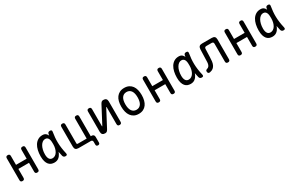

<svg xmlns="http://www.w3.org/2000/svg" viewBox="200 -2040 5601 3661"><g transform="rotate(-30 3000.0 -210.0)"><path d="M138 10Q115 10 104 -1Q93 -12 93 -35V-515Q93 -538 104 -549Q115 -560 138 -560Q161 -560 172 -549Q183 -538 183 -515V-320H417V-515Q417 -538 428 -549Q439 -560 462 -560Q485 -560 496 -549Q507 -538 507 -515V-35Q507 -12 496 -1Q485 10 462 10Q439 10 428 -1Q417 -12 417 -35V-230H183V-35Q183 -12 172 -1Q161 10 138 10Z M842 10Q806 10 774.5 -2Q743 -14 720 -41.5Q697 -69 683.5 -113.5Q670 -158 670 -224Q670 -293 684 -354.5Q698 -416 726.5 -461.5Q755 -507 798.5 -533.5Q842 -560 900 -560Q948 -560 975 -536Q997 -516 1010 -487Q1012 -502 1014 -516Q1018 -541 1031 -550.5Q1044 -560 1065 -560Q1089 -560 1098.5 -549.5Q1108 -539 1104 -516Q1094 -457 1089 -399.5Q1084 -342 1085.5 -283.5Q1087 -225 1095.5 -163.5Q1104 -102 1120 -34Q1125 -12 1117 -1Q1109 10 1086 10Q1063 10 1049 -1Q1035 -12 1030 -34Q1018 -83 1010 -129Q1004 -111 996 -94Q974 -48 936.5 -19Q899 10 842 10ZM851 -80Q882 -80 908.5 -96.5Q935 -113 954 -143Q973 -173 984 -215Q995 -257 995 -308Q995 -332 993.5 -360.5Q992 -389 984 -413Q976 -437 958.5 -453.5Q941 -470 908 -470Q877 -470 850 -450.5Q823 -431 803 -397Q783 -363 771.5 -316Q760 -269 760 -215Q760 -151 782.5 -115.5Q805 -80 851 -80Z M1765 100Q1765 120 1755 130Q1745 140 1725 140Q1705 140 1695 130Q1685 120 1685 100V40Q1685 20 1675 10Q1665 0 1645 0H1374Q1333 0 1313.5 -19.5Q1294 -39 1294 -80V-515Q1294 -538 1305 -549Q1316 -560 1339 -560Q1362 -560 1373 -549Q1384 -538 1384 -515V-100Q1384 -90 1389 -85Q1394 -80 1404 -80H1600V-515Q1600 -538 1611 -549Q1622 -560 1645 -560Q1668 -560 1679 -549Q1690 -538 1690 -515V-80H1705Q1735 -80 1750 -65Q1765 -50 1765 -20Z M1880 -68V-515Q1880 -538 1891 -549Q1902 -560 1925 -560Q1948 -560 1959 -549Q1970 -538 1970 -515V-140Q1972 -134 1974 -134Q1976 -134 1976.5 -135.5Q1977 -137 1979 -140L2174 -510Q2186 -533 2201 -546.5Q2216 -560 2242 -560Q2281 -560 2300.5 -540.5Q2320 -521 2320 -482V-35Q2320 -12 2309 -1Q2298 10 2275 10Q2252 10 2241 -1Q2230 -12 2230 -35V-410Q2228 -416 2226 -416Q2224 -416 2223.5 -414.5Q2223 -413 2221 -410L2026 -40Q2014 -17 1999 -3.5Q1984 10 1958 10Q1919 10 1899.5 -9.5Q1880 -29 1880 -68Z M2700 10Q2642 10 2600 -11.5Q2558 -33 2530 -71Q2502 -109 2488.5 -161.5Q2475 -214 2475 -276Q2475 -338 2488 -390Q2501 -442 2529 -479.5Q2557 -517 2599.5 -538.5Q2642 -560 2700 -560Q2759 -560 2801.5 -538.5Q2844 -517 2871.5 -479.5Q2899 -442 2912 -390Q2925 -338 2925 -276Q2925 -214 2911.5 -161.5Q2898 -109 2870.5 -71Q2843 -33 2800.5 -11.5Q2758 10 2700 10ZM2700 -80Q2735 -80 2760.5 -94.5Q2786 -109 2802.5 -134.5Q2819 -160 2827 -196.5Q2835 -233 2835 -276Q2835 -319 2827.5 -354.5Q2820 -390 2803.5 -415.5Q2787 -441 2761.5 -455.5Q2736 -470 2700 -470Q2664 -470 2638.5 -455.5Q2613 -441 2596.5 -415.5Q2580 -390 2572.5 -354Q2565 -318 2565 -275Q2565 -232 2573 -196Q2581 -160 2597.5 -134.5Q2614 -109 2639.5 -94.5Q2665 -80 2700 -80Z M3138 10Q3115 10 3104 -1Q3093 -12 3093 -35V-515Q3093 -538 3104 -549Q3115 -560 3138 -560Q3161 -560 3172 -549Q3183 -538 3183 -515V-320H3417V-515Q3417 -538 3428 -549Q3439 -560 3462 -560Q3485 -560 3496 -549Q3507 -538 3507 -515V-35Q3507 -12 3496 -1Q3485 10 3462 10Q3439 10 3428 -1Q3417 -12 3417 -35V-230H3183V-35Q3183 -12 3172 -1Q3161 10 3138 10Z M3842 10Q3806 10 3774.5 -2Q3743 -14 3720 -41.5Q3697 -69 3683.5 -113.5Q3670 -158 3670 -224Q3670 -293 3684 -354.5Q3698 -416 3726.5 -461.5Q3755 -507 3798.5 -533.5Q3842 -560 3900 -560Q3948 -560 3975 -536Q3997 -516 4010 -487Q4012 -502 4014 -516Q4018 -541 4031 -550.5Q4044 -560 4065 -560Q4089 -560 4098.5 -549.5Q4108 -539 4104 -516Q4094 -457 4089 -399.5Q4084 -342 4085.5 -283.5Q4087 -225 4095.5 -163.5Q4104 -102 4120 -34Q4125 -12 4117 -1Q4109 10 4086 10Q4063 10 4049 -1Q4035 -12 4030 -34Q4018 -83 4010 -129Q4004 -111 3996 -94Q3974 -48 3936.5 -19Q3899 10 3842 10ZM3851 -80Q3882 -80 3908.5 -96.5Q3935 -113 3954 -143Q3973 -173 3984 -215Q3995 -257 3995 -308Q3995 -332 3993.5 -360.5Q3992 -389 3984 -413Q3976 -437 3958.5 -453.5Q3941 -470 3908 -470Q3877 -470 3850 -450.5Q3823 -431 3803 -397Q3783 -363 3771.5 -316Q3760 -269 3760 -215Q3760 -151 3782.5 -115.5Q3805 -80 3851 -80Z M4329 -470Q4331 -511 4350 -530.5Q4369 -550 4410 -550H4626Q4667 -550 4686.5 -530.5Q4706 -511 4706 -470V-35Q4706 -12 4695 -1Q4684 10 4661 10Q4638 10 4627 -1Q4616 -12 4616 -35V-428Q4616 -448 4606 -458Q4596 -468 4576 -468H4459Q4439 -468 4429 -458Q4419 -448 4418 -428L4412 -254Q4411 -207 4406 -164Q4401 -121 4386 -87Q4371 -53 4343 -30Q4315 -7 4268 1Q4245 5 4232.5 -6.5Q4220 -18 4220 -43Q4220 -60 4228 -69Q4236 -78 4256 -84Q4282 -92 4295 -109.5Q4308 -127 4314 -150.5Q4320 -174 4320.5 -201Q4321 -228 4322 -254Z M4938 10Q4915 10 4904 -1Q4893 -12 4893 -35V-515Q4893 -538 4904 -549Q4915 -560 4938 -560Q4961 -560 4972 -549Q4983 -538 4983 -515V-320H5217V-515Q5217 -538 5228 -549Q5239 -560 5262 -560Q5285 -560 5296 -549Q5307 -538 5307 -515V-35Q5307 -12 5296 -1Q5285 10 5262 10Q5239 10 5228 -1Q5217 -12 5217 -35V-230H4983V-35Q4983 -12 4972 -1Q4961 10 4938 10Z M5642 10Q5606 10 5574.5 -2Q5543 -14 5520 -41.5Q5497 -69 5483.5 -113.5Q5470 -158 5470 -224Q5470 -293 5484 -354.5Q5498 -416 5526.5 -461.5Q5555 -507 5598.5 -533.5Q5642 -560 5700 -560Q5748 -560 5775 -536Q5797 -516 5810 -487Q5812 -502 5814 -516Q5818 -541 5831 -550.5Q5844 -560 5865 -560Q5889 -560 5898.5 -549.5Q5908 -539 5904 -516Q5894 -457 5889 -399.5Q5884 -342 5885.5 -283.5Q5887 -225 5895.5 -163.5Q5904 -102 5920 -34Q5925 -12 5917 -1Q5909 10 5886 10Q5863 10 5849 -1Q5835 -12 5830 -34Q5818 -83 5810 -129Q5804 -111 5796 -94Q5774 -48 5736.5 -19Q5699 10 5642 10ZM5651 -80Q5682 -80 5708.5 -96.5Q5735 -113 5754 -143Q5773 -173 5784 -215Q5795 -257 5795 -308Q5795 -332 5793.5 -360.5Q5792 -389 5784 -413Q5776 -437 5758.5 -453.5Q5741 -470 5708 -470Q5677 -470 5650 -450.5Q5623 -431 5603 -397Q5583 -363 5571.5 -316Q5560 -269 5560 -215Q5560 -151 5582.5 -115.5Q5605 -80 5651 -80Z"/></g></svg>

Font: Maple Mono NF
Style: Regular
Weight: 400
Monospace: yes
Designer: subframe7536
Version: Version 7.000